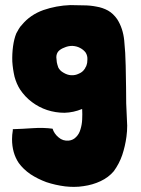

<svg xmlns="http://www.w3.org/2000/svg" viewBox="-20 -729 553 754"><path d="M467.8 -570.3Q462.9 -618.2 440.4 -653.3Q424.8 -675.8 404.3 -687.5Q382.8 -699.2 358.4 -703.1Q334 -708 307.6 -708Q281.2 -708 255.9 -709Q201.2 -707 150.4 -689.5Q98.6 -670.9 66.4 -631.8Q58.6 -624 53.7 -615.2Q48.8 -607.4 43.9 -597.7Q35.2 -576.2 31.2 -546.9Q27.3 -517.6 28.3 -487.3Q30.3 -457 37.1 -427.7Q44.9 -399.4 58.6 -377.9Q78.1 -348.6 105.5 -328.1Q132.8 -307.6 165 -296.9Q198.2 -286.1 233.4 -286.1Q268.6 -287.1 301.8 -300.8Q302.7 -300.8 302.7 -299.8Q303.7 -281.2 302.7 -259.8Q301.8 -239.3 295.9 -220.7Q291 -203.1 279.3 -191.4Q267.6 -178.7 250 -176.8Q226.6 -174.8 210 -189.5Q192.4 -204.1 186.5 -223.6Q150.4 -228.5 107.4 -225.6Q65.4 -222.7 30.3 -221.7Q30.3 -220.7 30.3 -216.8Q27.3 -199.2 27.3 -182.6Q27.3 -127.9 53.7 -88.9Q71.3 -64.5 99.6 -44.9Q127.9 -26.4 162.1 -13.7Q197.3 -2 235.4 2.9Q252.9 4.9 270.5 4.9Q290 4.9 307.6 2Q343.8 -2.9 375 -17.6Q406.2 -32.2 426.8 -56.6Q448.2 -85.9 460 -120.1Q471.7 -155.3 476.6 -192.4Q479.5 -213.9 479.5 -235.4Q479.5 -246.1 478.5 -257.8Q476.6 -290 475.6 -323.2Q475.6 -372.1 473.6 -470.7Q472.7 -522.5 467.8 -570.3ZM320.3 -474.6Q320.3 -473.6 318.4 -468.8Q316.4 -464.8 315.4 -463.9Q315.4 -461.9 311.5 -457Q303.7 -445.3 289.1 -439.5Q275.4 -432.6 258.8 -433.6Q244.1 -434.6 229.5 -443.4Q214.8 -451.2 208 -465.8Q208 -466.8 208 -466.8Q205.1 -474.6 203.1 -484.4Q202.1 -494.1 201.2 -503.9Q201.2 -518.6 210 -528.3Q218.8 -537.1 232.4 -542Q247.1 -548.8 263.7 -548.8Q281.2 -547.9 293.9 -541Q307.6 -534.2 316.4 -522.5Q324.2 -509.8 323.2 -495.1Q323.2 -487.3 322.3 -482.4Q320.3 -476.6 320.3 -474.6Z"/></svg>

Font: Londrina Solid
Style: NNS
Weight: 400
Designer: Marcelo Magalhaes
Version: Version 1.002